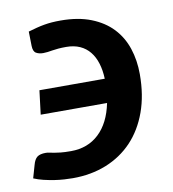

<svg xmlns="http://www.w3.org/2000/svg" viewBox="-78 -578 580 644"><g transform="rotate(-10 212.5 -256.0)"><path d="M59 -502.5Q74.5 -507 88 -510.5Q101.5 -514 114.5 -516.2Q127.5 -518.5 141 -519.5Q154.5 -520.5 170 -520.5Q230 -520.5 273.8 -503.2Q317.5 -486 345.8 -456Q374 -426 387.5 -385.2Q401 -344.5 401 -297Q401 -225.5 380.5 -169Q360 -112.5 322.8 -73.2Q285.5 -34 233.8 -13.2Q182 7.5 119.5 7.5Q107 7.5 90.5 6.5Q74 5.5 56.5 2.8Q39 0 21.2 -4.2Q3.5 -8.5 -12 -15L0.5 -58.5Q5.5 -77.5 15.2 -84.8Q25 -92 44 -92Q51 -92 57 -90.5Q63 -89 71.8 -87.5Q80.5 -86 93.8 -84.5Q107 -83 129 -83Q186.5 -83 224.5 -118.8Q262.5 -154.5 276 -221H50L60 -302.5H282.5Q281.5 -331.5 274.2 -355Q267 -378.5 253.5 -395.2Q240 -412 220 -421Q200 -430 173.5 -430Q158 -430 146.5 -429Q135 -428 126 -426.5Q117 -425 109.5 -424Q102 -423 94.5 -423Q80 -423 70.2 -428.8Q60.5 -434.5 60 -453.5Z"/></g></svg>

Font: Lato 2
Style: Bold Italic
Weight: 700
Italic angle: -7°
Designer: Lukasz Dziedzic with Adam Twardoch and Botio Nikoltchev
Foundry: tyPoland Lukasz Dziedzic
Version: Version 2.015; 2015-08-06; http://www.latofonts.com/